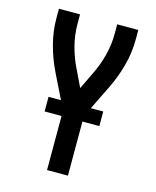

<svg xmlns="http://www.w3.org/2000/svg" viewBox="-111 -597 722 888"><g transform="rotate(15 250.0 -152.5)"><path d="M200 215V-70L121 -231Q93 -288 76.5 -350Q60 -412 60 -476V-520H161V-476Q161 -422 174.5 -370Q188 -318 212 -270L250 -191L288 -270Q312 -318 325.5 -370Q339 -422 339 -476V-520H440V-476Q440 -412 423.5 -350Q407 -288 379 -231L300 -70V215ZM381 -44H119V-114H381Z"/></g></svg>

Font: Iosevka Curly Semibold
Style: Regular
Weight: 600
Monospace: yes
Designer: Belleve Invis
Foundry: Belleve Invis
Version: Version 22.1.2; ttfautohint (v1.8.4)